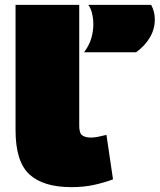

<svg xmlns="http://www.w3.org/2000/svg" viewBox="-20 -760 657 790"><path d="M306 -740V-242Q306 -212 318.5 -203Q331 -194 355 -194Q367 -194 382.5 -197Q398 -200 418 -205L445 -22Q410 -9 368 0.5Q326 10 274 10Q158 10 101 -42.5Q44 -95 44 -224V-740ZM326 -545Q348 -575 356 -603.5Q364 -632 364 -660Q364 -684 358.5 -706Q353 -728 343 -740H602Q617 -712 617 -680Q617 -640 596.5 -605.5Q576 -571 540 -545Z"/></svg>

Font: Georama Extended Black
Style: Regular
Weight: 900
Width: 7
Designer: Jean-Baptiste Levee
Foundry: Production Type
Version: Version 1.000